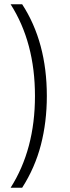

<svg xmlns="http://www.w3.org/2000/svg" viewBox="-20 -762 330 906"><path d="M84.5 124H30Q145 -57 145 -309Q145 -561.5 30 -742H84.5Q201 -563 201 -309Q201 -186.5 173 -78.5Q145 29.5 84.5 124Z"/></svg>

Font: Argentum Novus Light
Style: Regular
Weight: 300
Designer: Julieta Ulanovsky (font) & Cristiano Sobral (main changes)
Foundry: Julieta Ulanovsky (font) & Cristiano Sobral (main changes)
Version: Version 3.00;November 27, 2020;FontCreator 13.0.0.2655 64-bi